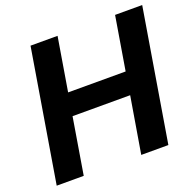

<svg xmlns="http://www.w3.org/2000/svg" viewBox="-127 -861 1011 994"><g transform="rotate(-20 378.0 -364.0)"><path d="M20.5 0 141.1 -727.5H290L241.2 -433.6H558.1L606.9 -727.5H756.3L635.7 0H486.3L538.1 -310.1H220.7L169.4 0Z"/></g></svg>

Font: Inter
Style: Bold Italic
Weight: 700
Italic angle: -9.39999°
Designer: Rasmus Andersson
Foundry: rsms
Version: Version 4.001;git-9221beed3